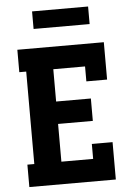

<svg xmlns="http://www.w3.org/2000/svg" viewBox="-61 -978 722 1024"><g transform="rotate(-5 300.0 -466.0)"><path d="M54 0V-120H91V-615H54V-735H517V-535H406V-615H236V-442H422V-322H236V-120H406V-200H517V0ZM450 -838H150V-932H450Z"/></g></svg>

Font: Iosevka Slab Heavy Extended
Style: Regular
Weight: 900
Width: 7
Monospace: yes
Designer: Belleve Invis
Foundry: Belleve Invis
Version: Version 11.1.0; ttfautohint (v1.8.3)